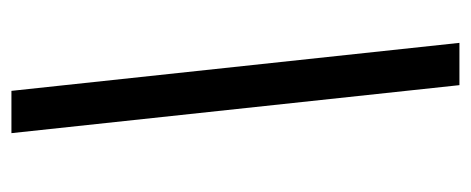

<svg xmlns="http://www.w3.org/2000/svg" viewBox="-264 -511 824 336"><g transform="rotate(-90 148.0 -343.0)"><path d="M167 49 83 -735H157L241 49Z"/></g></svg>

Font: Archivo SemiBold Medium
Style: Italic
Weight: 500
Italic angle: -10°
Version: Version 2.001